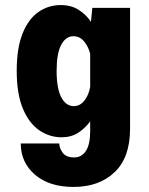

<svg xmlns="http://www.w3.org/2000/svg" viewBox="-20 -531 590 758"><path d="M223.5 11Q175 11 134.5 -17Q94 -45 70 -103Q46 -161 46 -251Q46 -341 69 -398.5Q92 -456 131.5 -483.5Q171 -511 219.5 -511Q261 -511 290.5 -492.2Q320 -473.5 339 -445L344.5 -500H493.5V-22.5Q493.5 90.5 432.5 148.8Q371.5 207 270 207Q174.5 207 118.2 158.8Q62 110.5 62 35.5H214Q214 53.5 227.5 72Q241 90.5 272.5 90.5Q302.5 90.5 319.2 64.8Q336 39 336 -12.5V-52Q316.5 -25 288.8 -7Q261 11 223.5 11ZM203.5 -251Q203.5 -182.5 221.8 -147.2Q240 -112 271.5 -112Q296 -112 313.2 -133.8Q330.5 -155.5 336 -188.5V-319.5Q328.5 -347.5 311.8 -367.8Q295 -388 270 -388Q239.5 -388 221.5 -353.8Q203.5 -319.5 203.5 -251Z"/></svg>

Font: Trispace SemiCondensed
Style: Bold
Weight: 700
Width: 4
Designer: Tyler Finck
Foundry: Etcetera Type Company
Version: Version 1.210; ttfautohint (v1.8.3)